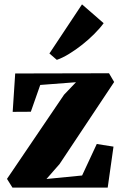

<svg xmlns="http://www.w3.org/2000/svg" viewBox="-20 -858 556 878"><path d="M327.5 -482 164 -469.5 121 -347 38 -346.5 49.5 -522 478.5 -523 502 -483 252.5 -108 192.5 -39.5 355.5 -55.5 422.5 -199.5 499 -187.5 472.5 0H37L12 -40L273 -425ZM239.5 -584.5 206 -613.5 355 -838 454 -752Q437 -728.5 411.2 -702.8Q385.5 -677 355.8 -653.5Q326 -630 296.2 -611.8Q266.5 -593.5 240.5 -584.5Z"/></svg>

Font: Merriweather 96pt Black
Style: Regular
Weight: 900
Version: Version 2.100